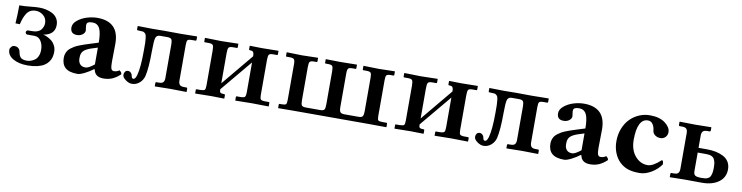

<svg xmlns="http://www.w3.org/2000/svg" viewBox="-20 -958 5733 1484"><g transform="rotate(10 2847.0 -216.0)"><path d="M180.2 -22.9Q194.3 -22.9 209.2 -27.6Q224.1 -32.2 239.7 -42.5Q255.4 -52.7 265.1 -74Q274.9 -95.2 274.9 -124Q274.9 -163.1 256.8 -192.6Q238.8 -222.2 204.1 -222.2H148.9Q142.6 -222.2 138.2 -227.1Q133.8 -231.9 133.8 -238.8Q133.8 -245.6 138.7 -250.2Q143.6 -254.9 148.9 -254.9H180.2Q206.5 -254.9 225.3 -262.9Q244.1 -271 252.9 -284.2Q261.7 -297.4 265.4 -309.1Q269 -320.8 269 -333Q269 -370.6 242.2 -392.8Q215.3 -415 183.1 -415Q158.7 -415 140.6 -405.5Q122.6 -396 110.8 -377Q99.1 -357.9 92 -338.9Q85 -319.8 78.1 -291L43.9 -292Q48.8 -366.7 48.8 -434.1Q90.8 -434.1 133.5 -439Q176.3 -443.8 206.1 -443.8Q231.9 -443.8 257.1 -438.5Q282.2 -433.1 306.2 -421.4Q330.1 -409.7 345 -387.2Q359.9 -364.7 359.9 -334Q359.9 -257.8 270 -243.2Q281.2 -241.7 297.6 -234.6Q314 -227.5 332.5 -214.6Q351.1 -201.7 364 -178.2Q377 -154.8 377 -126Q377 -103.5 371.8 -84.2Q366.7 -64.9 353.5 -46.9Q340.3 -28.8 319.8 -16.1Q299.3 -3.4 266.6 4.4Q233.9 12.2 191.9 12.2Q122.1 12.2 77.1 -13.9Q32.2 -40 32.2 -84Q32.2 -95.2 43 -106.7Q53.7 -118.2 66.9 -118.2Q74.7 -118.2 83 -116.2Q91.3 -114.3 100.8 -105.2Q110.4 -96.2 112.8 -81.1Q117.2 -51.8 131.1 -37.4Q145 -22.9 180.2 -22.9Z M709 -48.3 702.6 -47.9Q675.3 -26.9 639.2 -8.5Q603 9.8 582.5 9.8Q518.1 9.8 487.8 -16.6Q457.5 -43 457.5 -95.2Q457.5 -111.8 462.2 -126.2Q466.8 -140.6 474.4 -151.9Q481.9 -163.1 495.1 -173.3Q508.3 -183.6 521.5 -191.4Q534.7 -199.2 555.2 -207.5Q575.7 -215.8 593.3 -221.7L636.7 -235.8L703.6 -256.8Q703.6 -293.9 699.5 -320.6Q695.3 -347.2 688.7 -362.8Q682.1 -378.4 671.6 -387.5Q661.1 -396.5 650.9 -399.2Q640.6 -401.9 626.5 -401.9Q587.4 -401.9 584.5 -379.4Q583 -369.6 585.9 -353Q588.9 -336.4 588.9 -332Q588.9 -313.5 570.8 -299.6Q552.7 -285.6 526.9 -285.6Q475.1 -285.6 475.1 -336.4Q475.1 -367.2 506.6 -392.8Q538.1 -418.5 580.1 -431.2Q622.1 -443.8 660.6 -443.8Q831.5 -443.8 831.5 -271L829.6 -127Q829.6 -89.4 835.4 -74.7Q841.3 -60.1 857.4 -60.1Q880.4 -60.1 899.4 -74.2Q909.2 -66.4 913.3 -60.5Q917.5 -54.7 917.5 -45.9Q888.2 -18.1 857.2 -4.2Q826.2 9.8 786.6 9.8Q718.8 9.8 709 -48.3ZM703.6 -217.8 651.4 -201.2Q630.9 -194.3 616.7 -186Q602.5 -177.7 595 -169.9Q587.4 -162.1 583.3 -151.1Q579.1 -140.1 578.4 -131.8Q577.6 -123.5 577.6 -109.9Q577.6 -84 591.8 -66.9Q606 -49.8 635.7 -49.8Q658.7 -49.8 703.6 -85.9Z M1014.6 -27.8Q1002 -27.8 998.5 -50.8Q997.6 -62 987.5 -71.5Q977.5 -81.1 965.3 -81.1Q950.2 -81.1 942.4 -70.6Q934.6 -60.1 934.6 -44.9Q934.6 -25.9 960.2 -6.8Q985.8 12.2 1010.3 12.2Q1042 12.2 1067.9 -8.8Q1093.8 -29.8 1103.5 -64Q1119.6 -129.9 1119.6 -266.1Q1119.6 -341.8 1126.7 -366.5Q1133.8 -391.1 1161.6 -391.1H1217.3Q1243.7 -391.1 1251 -380.4Q1258.3 -369.6 1258.3 -341.8V-77.1Q1258.3 -54.2 1249 -43.7Q1239.7 -33.2 1215.3 -33.2H1196.3Q1188.5 -33.2 1188.5 -23.9V-1L1190.4 1Q1275.4 -1 1311.5 -1L1436.5 1L1438.5 -1V-23.9Q1438.5 -33.2 1430.7 -33.2H1411.6Q1387.7 -33.2 1378.2 -43.9Q1368.7 -54.7 1368.7 -77.1V-355Q1368.7 -384.8 1375 -393.3Q1381.3 -401.9 1408.2 -401.9H1437.5Q1444.3 -401.9 1444.3 -409.2V-434.1L1442.4 -436Q1357.4 -434.1 1313.5 -434.1L1187.5 -435.1Q1125.5 -434.1 1092.3 -434.1L980.5 -436L977.5 -434.1V-411.1Q977.5 -404.8 981.2 -403.3Q984.9 -401.9 998.5 -401.9Q1014.2 -401.9 1022.7 -400.9Q1031.2 -399.9 1038.8 -393.6Q1046.4 -387.2 1049.3 -380.1Q1052.2 -373 1054.7 -354Q1057.1 -335 1057.4 -315.4Q1057.6 -295.9 1057.6 -258.8Q1057.6 -123.5 1040.5 -63Q1030.8 -27.8 1014.6 -27.8Z M1634.3 -433.1 1766.1 -436 1768.1 -434.1V-408.2Q1768.1 -401.9 1762.2 -401.9H1731.9Q1705.1 -401.9 1698 -392.1Q1690.9 -382.3 1690.9 -350.1V-111.8L1897 -359.9Q1897 -371.1 1896.2 -377Q1895.5 -382.8 1892.6 -389.6Q1889.6 -396.5 1882.6 -399.2Q1875.5 -401.9 1863.3 -401.9Q1856.9 -401.9 1856.9 -407.2V-434.1L1859.4 -436Q1914.1 -434.1 1950.2 -434.1L2082 -436L2083 -434.1V-408.2Q2083 -401.9 2077.1 -401.9H2047.4Q2020.5 -401.9 2013.9 -392.3Q2007.3 -382.8 2007.3 -350.1V-77.1Q2007.3 -49.3 2014.2 -41.5Q2021 -33.7 2047.4 -33.2H2077.1Q2083 -33.2 2083 -26.9V-1L2082 1Q2001 -1 1950.2 -1L1820.3 1V-1V-27.8Q1820.3 -33.2 1826.2 -33.2H1856Q1882.8 -33.7 1889.9 -41.7Q1897 -49.8 1897 -77.1V-312L1690.9 -64.9Q1690.9 -45.4 1697.3 -39.3Q1703.6 -33.2 1728 -33.2Q1734.4 -33.2 1734.4 -26.9V-1L1732.9 1Q1673.3 -1 1634.3 -1L1506.3 1L1505.4 -1V-27.8Q1505.4 -33.2 1510.3 -33.2H1541Q1568.4 -33.7 1574.7 -41Q1581.1 -48.3 1581.1 -75.2V-349.1Q1581.1 -381.8 1574.2 -391.8Q1567.4 -401.9 1541 -401.9H1511.2Q1505.4 -401.9 1505.4 -407.2V-434.1L1508.3 -436Z M2929.7 -355V-74.2Q2929.7 -45.4 2936.8 -39.3Q2943.8 -33.2 2970.7 -33.2H3001Q3006.8 -33.2 3006.8 -26.9V-1L3004.9 1L2872.6 0H2268.6L2157.7 1L2156.7 -1V-27.8Q2156.7 -33.2 2161.6 -33.2H2177.7Q2204.6 -33.2 2211.7 -39.8Q2218.8 -46.4 2218.8 -75.2V-355Q2218.8 -383.8 2211.2 -392.8Q2203.6 -401.9 2177.7 -401.9H2151.9Q2147 -401.9 2147 -407.2V-434.1L2147.9 -436L2268.6 -433.1L2391.6 -436L2393.6 -434.1V-408.2Q2393.6 -401.9 2387.7 -401.9H2368.7Q2342.8 -401.9 2335.2 -393.6Q2327.6 -385.3 2327.6 -355V-89.8Q2327.6 -59.6 2335.2 -50.3Q2342.8 -41 2368.7 -41H2478.5Q2503.9 -41 2511.2 -50.5Q2518.6 -60.1 2518.6 -88.9V-354Q2518.6 -383.8 2511.5 -392.8Q2504.4 -401.9 2478.5 -401.9H2459Q2453.6 -401.9 2453.6 -407.2V-434.1L2454.6 -436L2568.8 -434.1L2697.8 -436L2698.7 -434.1V-407.2Q2698.7 -401.9 2693.8 -401.9H2669.9Q2644 -401.9 2636.5 -393.3Q2628.9 -384.8 2628.9 -354V-89.8Q2628.9 -60.1 2637.9 -50.5Q2647 -41 2669.9 -41H2779.8Q2805.7 -41 2812.7 -52.2Q2819.8 -63.5 2819.8 -89.8V-355Q2819.8 -384.3 2812.7 -393.1Q2805.7 -401.9 2779.8 -401.9H2754.9Q2749.5 -401.9 2749.5 -407.2V-434.1L2751 -436L2869.6 -433.1L2994.6 -436L2996.6 -434.1V-408.2Q2996.6 -401.9 2990.7 -401.9H2969.7Q2944.3 -401.9 2937 -393.6Q2929.7 -385.3 2929.7 -355Z M3198.7 -433.1 3330.6 -436 3332.5 -434.1V-408.2Q3332.5 -401.9 3326.7 -401.9H3296.4Q3269.5 -401.9 3262.5 -392.1Q3255.4 -382.3 3255.4 -350.1V-111.8L3461.4 -359.9Q3461.4 -371.1 3460.7 -377Q3460 -382.8 3457 -389.6Q3454.1 -396.5 3447 -399.2Q3439.9 -401.9 3427.7 -401.9Q3421.4 -401.9 3421.4 -407.2V-434.1L3423.8 -436Q3478.5 -434.1 3514.6 -434.1L3646.5 -436L3647.5 -434.1V-408.2Q3647.5 -401.9 3641.6 -401.9H3611.8Q3585 -401.9 3578.4 -392.3Q3571.8 -382.8 3571.8 -350.1V-77.1Q3571.8 -49.3 3578.6 -41.5Q3585.4 -33.7 3611.8 -33.2H3641.6Q3647.5 -33.2 3647.5 -26.9V-1L3646.5 1Q3565.4 -1 3514.6 -1L3384.8 1V-1V-27.8Q3384.8 -33.2 3390.6 -33.2H3420.4Q3447.3 -33.7 3454.3 -41.7Q3461.4 -49.8 3461.4 -77.1V-312L3255.4 -64.9Q3255.4 -45.4 3261.7 -39.3Q3268.1 -33.2 3292.5 -33.2Q3298.8 -33.2 3298.8 -26.9V-1L3297.4 1Q3237.8 -1 3198.7 -1L3070.8 1L3069.8 -1V-27.8Q3069.8 -33.2 3074.7 -33.2H3105.5Q3132.8 -33.7 3139.2 -41Q3145.5 -48.3 3145.5 -75.2V-349.1Q3145.5 -381.8 3138.7 -391.8Q3131.8 -401.9 3105.5 -401.9H3075.7Q3069.8 -401.9 3069.8 -407.2V-434.1L3072.8 -436Z M3774.4 -27.8Q3761.7 -27.8 3758.3 -50.8Q3757.3 -62 3747.3 -71.5Q3737.3 -81.1 3725.1 -81.1Q3710 -81.1 3702.1 -70.6Q3694.3 -60.1 3694.3 -44.9Q3694.3 -25.9 3720 -6.8Q3745.6 12.2 3770 12.2Q3801.8 12.2 3827.6 -8.8Q3853.5 -29.8 3863.3 -64Q3879.4 -129.9 3879.4 -266.1Q3879.4 -341.8 3886.5 -366.5Q3893.6 -391.1 3921.4 -391.1H3977.1Q4003.4 -391.1 4010.7 -380.4Q4018.1 -369.6 4018.1 -341.8V-77.1Q4018.1 -54.2 4008.8 -43.7Q3999.5 -33.2 3975.1 -33.2H3956.1Q3948.2 -33.2 3948.2 -23.9V-1L3950.2 1Q4035.2 -1 4071.3 -1L4196.3 1L4198.2 -1V-23.9Q4198.2 -33.2 4190.4 -33.2H4171.4Q4147.5 -33.2 4137.9 -43.9Q4128.4 -54.7 4128.4 -77.1V-355Q4128.4 -384.8 4134.8 -393.3Q4141.1 -401.9 4168 -401.9H4197.3Q4204.1 -401.9 4204.1 -409.2V-434.1L4202.1 -436Q4117.2 -434.1 4073.2 -434.1L3947.3 -435.1Q3885.3 -434.1 3852.1 -434.1L3740.2 -436L3737.3 -434.1V-411.1Q3737.3 -404.8 3741 -403.3Q3744.6 -401.9 3758.3 -401.9Q3773.9 -401.9 3782.5 -400.9Q3791 -399.9 3798.6 -393.6Q3806.2 -387.2 3809.1 -380.1Q3812 -373 3814.5 -354Q3816.9 -335 3817.1 -315.4Q3817.4 -295.9 3817.4 -258.8Q3817.4 -123.5 3800.3 -63Q3790.5 -27.8 3774.4 -27.8Z M4528.3 -48.3 4522 -47.9Q4494.6 -26.9 4458.5 -8.5Q4422.4 9.8 4401.9 9.8Q4337.4 9.8 4307.1 -16.6Q4276.9 -43 4276.9 -95.2Q4276.9 -111.8 4281.5 -126.2Q4286.1 -140.6 4293.7 -151.9Q4301.3 -163.1 4314.5 -173.3Q4327.6 -183.6 4340.8 -191.4Q4354 -199.2 4374.5 -207.5Q4395 -215.8 4412.6 -221.7L4456.1 -235.8L4522.9 -256.8Q4522.9 -293.9 4518.8 -320.6Q4514.6 -347.2 4508.1 -362.8Q4501.5 -378.4 4491 -387.5Q4480.5 -396.5 4470.2 -399.2Q4460 -401.9 4445.8 -401.9Q4406.7 -401.9 4403.8 -379.4Q4402.3 -369.6 4405.3 -353Q4408.2 -336.4 4408.2 -332Q4408.2 -313.5 4390.1 -299.6Q4372.1 -285.6 4346.2 -285.6Q4294.4 -285.6 4294.4 -336.4Q4294.4 -367.2 4325.9 -392.8Q4357.4 -418.5 4399.4 -431.2Q4441.4 -443.8 4480 -443.8Q4650.9 -443.8 4650.9 -271L4648.9 -127Q4648.9 -89.4 4654.8 -74.7Q4660.6 -60.1 4676.8 -60.1Q4699.7 -60.1 4718.8 -74.2Q4728.5 -66.4 4732.7 -60.5Q4736.8 -54.7 4736.8 -45.9Q4707.5 -18.1 4676.5 -4.2Q4645.5 9.8 4606 9.8Q4538.1 9.8 4528.3 -48.3ZM4522.9 -217.8 4470.7 -201.2Q4450.2 -194.3 4436 -186Q4421.9 -177.7 4414.3 -169.9Q4406.7 -162.1 4402.6 -151.1Q4398.4 -140.1 4397.7 -131.8Q4397 -123.5 4397 -109.9Q4397 -84 4411.1 -66.9Q4425.3 -49.8 4455.1 -49.8Q4478 -49.8 4522.9 -85.9Z M5160.6 -86.9Q5131.8 -44.9 5085 -17.6Q5038.1 9.8 4993.7 9.8Q4939.9 9.8 4903.6 -2.2Q4867.2 -14.2 4837.9 -42Q4808.6 -69.8 4792.2 -111.6Q4775.9 -153.3 4775.9 -201.2Q4775.9 -255.4 4793.9 -301.3Q4812 -347.2 4842.5 -378.2Q4873 -409.2 4913.1 -426.5Q4953.1 -443.8 4997.6 -443.8Q5073.2 -443.8 5116.9 -410.9Q5160.6 -377.9 5160.6 -339.8Q5160.6 -316.4 5145.3 -300.3Q5129.9 -284.2 5106 -284.2Q5081.5 -284.2 5063.7 -297.6Q5045.9 -311 5043.9 -331.1Q5041.5 -359.4 5027.8 -380.6Q5014.2 -401.9 4988.8 -401.9Q4948.2 -401.9 4927 -360.1Q4905.8 -318.4 4905.8 -235.8Q4905.8 -157.2 4946.3 -109.1Q4986.8 -61 5044.9 -61Q5086.4 -61 5147.9 -118.2Q5160.6 -118.2 5160.6 -86.9Z M5477.5 -224.1H5410.2V-79.1Q5410.2 -52.7 5423.6 -44.4Q5437 -36.1 5473.1 -36.1Q5490.2 -36.1 5501 -37.6Q5511.7 -39.1 5522.7 -44.2Q5533.7 -49.3 5539.6 -58.8Q5545.4 -68.4 5549.3 -85.2Q5553.2 -102.1 5553.2 -126Q5553.2 -149.9 5551.3 -164.6Q5549.3 -179.2 5542.2 -194.3Q5535.2 -209.5 5519 -216.8Q5502.9 -224.1 5477.5 -224.1ZM5300.3 -77.1V-356.9Q5300.3 -379.9 5291 -390.4Q5281.7 -400.9 5257.3 -400.9H5238.3Q5230.5 -400.9 5230.5 -410.2V-433.1L5232.4 -435.1Q5318.4 -433.1 5353.5 -433.1L5478.5 -435.1L5480.5 -433.1V-410.2Q5480.5 -406.2 5478 -403.6Q5475.6 -400.9 5472.2 -400.9H5453.1Q5429.2 -400.9 5419.7 -390.1Q5410.2 -379.4 5410.2 -356.9V-261.2H5476.6Q5514.6 -261.2 5546.6 -254.6Q5578.6 -248 5605.7 -234.1Q5632.8 -220.2 5648.2 -195.3Q5663.6 -170.4 5663.6 -136.2Q5663.6 -73.2 5614.3 -36.6Q5564.9 0 5481.4 0L5353.5 -1L5232.4 1L5230.5 -1V-23.9Q5230.5 -33.2 5238.3 -33.2H5257.3Q5281.7 -33.2 5291 -43.7Q5300.3 -54.2 5300.3 -77.1Z"/></g></svg>

Font: Linux Libertine G
Style: Bold
Weight: 700
Designer: Philipp H. Poll
Foundry: Philipp H. Poll
Version: Version 5.0.3